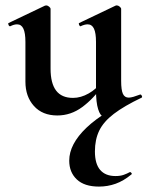

<svg xmlns="http://www.w3.org/2000/svg" viewBox="-20 -415 546 710"><path d="M192 12Q137 12 105.5 -23Q74 -58 74 -113V-260Q74 -293 66.5 -309Q59 -325 43 -325Q32 -325 18 -318Q14 -317 11.5 -323Q9 -329 12 -330L146 -394Q149 -395 151 -395Q156 -395 161.5 -390.5Q167 -386 167 -382V-161Q167 -107 187.5 -80Q208 -53 250 -53Q279 -53 308 -69.5Q337 -86 354 -111L360 -99Q326 -50 284 -19Q242 12 192 12ZM428 -382V-116Q428 -82 434.5 -68Q441 -54 456 -54Q463 -54 473.5 -57Q484 -60 497 -65Q501 -67 504 -61.5Q507 -56 504 -54L366 13Q364 14 361 14Q351 14 343 -11Q335 -36 335 -82V-260Q335 -293 327.5 -309Q320 -325 304 -325Q293 -325 278 -318Q275 -317 272.5 -323Q270 -329 273 -330L407 -394Q409 -395 412 -395Q417 -395 422.5 -390.5Q428 -386 428 -382ZM497 -63 504 -54Q439 -23 401 6Q363 35 347 68Q331 101 331 145Q331 191 350.5 213.5Q370 236 407 236Q425 236 437.5 231.5Q450 227 459 222Q462 220 465.5 224Q469 228 466 230Q437 254 407.5 264.5Q378 275 346 275Q292 275 264 248.5Q236 222 236 179Q236 118 300 57Q364 -4 497 -63Z"/></svg>

Font: Cormorant Infant Light
Style: Bold
Weight: 700
Version: Version 4.001